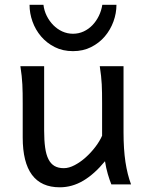

<svg xmlns="http://www.w3.org/2000/svg" viewBox="-20 -777 619 809"><path d="M449.2 0Q445.8 -8.3 441.9 -19.5Q438 -30.8 434.3 -43.5Q430.7 -56.2 427.5 -70.1Q424.3 -84 422.4 -97.7Q377.9 -43.5 330.8 -15.6Q283.7 12.2 231.9 12.2Q75.7 12.2 75.7 -197.8V-341.8Q75.7 -365.2 75.4 -384.3Q75.2 -403.3 74.2 -421.1Q73.2 -439 71.3 -457.5Q69.3 -476.1 65.9 -498H166V-227.1Q166 -185.5 170.2 -155.5Q174.3 -125.5 184.1 -106.2Q193.8 -86.9 209.7 -77.6Q225.6 -68.4 249 -68.4Q270.5 -68.4 294.9 -81.3Q319.3 -94.2 341.6 -114.3Q363.8 -134.3 382.1 -158.4Q400.4 -182.6 410.2 -205.1V-341.8Q410.2 -365.7 409.9 -385Q409.7 -404.3 408.7 -421.9Q407.7 -439.5 405.8 -457.5Q403.8 -475.6 400.4 -498H500.5V-219.7Q500.5 -148.4 508.5 -95Q516.6 -41.5 532.2 0ZM470.7 -756.8Q470.7 -721.2 458 -686.3Q445.3 -651.4 421.6 -623.5Q397.9 -595.7 364 -578.6Q330.1 -561.5 287.6 -561.5Q244.6 -561.5 210.7 -578.6Q176.8 -595.7 153.1 -623.5Q129.4 -651.4 116.9 -686.3Q104.5 -721.2 104.5 -756.8H163.1Q166 -731.9 177 -710Q188 -688 204.6 -671.1Q221.2 -654.3 242.4 -644.5Q263.7 -634.8 287.6 -634.8Q311.5 -634.8 332.5 -644.5Q353.5 -654.3 369.6 -671.1Q385.7 -688 396.5 -710Q407.2 -731.9 411.1 -756.8Z"/></svg>

Font: Andika Compact
Style: Regular
Weight: 400
Designer: Victor Gaultney, Annie Olsen, Julie Remington, Don Collingsworth, Eric Hays, Becca Hirsbrunner
Foundry: SIL International
Version: Version 5.000 ; LnSpcTght